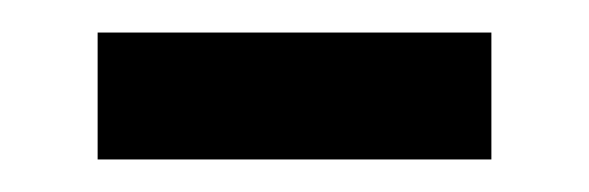

<svg xmlns="http://www.w3.org/2000/svg" viewBox="-20 -327 362 118"><path d="M40 -229V-307H282V-229Z"/></svg>

Font: Noto Sans Hanunoo
Style: Regular
Weight: 400
Designer: Monotype Design Team
Foundry: Monotype Imaging Inc.
Version: Version 2.003; ttfautohint (v1.8.4.7-5d5b)